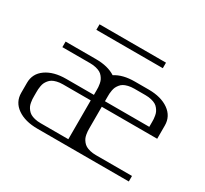

<svg xmlns="http://www.w3.org/2000/svg" viewBox="-157 -1022 1335 1251"><g transform="rotate(30 510.5 -396.0)"><path d="M760.3 -791.5V-750H260.3V-791.5ZM125 -583.5H354Q443.8 -583.5 500 -546.9Q556.2 -583.5 646 -583.5H750Q843.8 -583.5 901.1 -543Q958.5 -502.4 958.5 -433.1V-333.5H541.5V-172.9Q541.5 -159.7 542 -149.9Q542.5 -140.1 545.2 -125.5Q547.9 -110.8 552.7 -100.3Q557.6 -89.8 566.9 -78.1Q576.2 -66.4 588.9 -58.8Q601.6 -51.3 621.6 -46.4Q641.6 -41.5 666.5 -41.5H937.5V0H250Q156.2 0 98.9 -40.3Q41.5 -80.6 41.5 -149.9V-225.1Q41.5 -294.4 98.9 -334.7Q156.2 -375 250 -375H458.5V-410.6Q458.5 -423.8 458 -433.3Q457.5 -442.9 454.8 -457.5Q452.1 -472.2 447.3 -482.7Q442.4 -493.2 433.1 -505.1Q423.8 -517.1 411.1 -524.4Q398.4 -531.7 378.4 -536.6Q358.4 -541.5 333.5 -541.5H125ZM458.5 -333.5H250Q225.1 -333.5 205.1 -328.6Q185.1 -323.7 172.4 -316.2Q159.7 -308.6 150.4 -296.9Q141.1 -285.2 136.2 -274.7Q131.3 -264.2 128.7 -249.5Q126 -234.9 125.5 -225.1Q125 -215.3 125 -202.1V-172.9Q125 -159.7 125.5 -149.9Q126 -140.1 128.7 -125.5Q131.3 -110.8 136.2 -100.3Q141.1 -89.8 150.4 -78.1Q159.7 -66.4 172.4 -58.8Q185.1 -51.3 205.1 -46.4Q225.1 -41.5 250 -41.5H458.5V-149.9ZM541.5 -410.6V-375H875V-410.6Q875 -423.8 874.5 -433.3Q874 -442.9 871.3 -457.5Q868.7 -472.2 863.8 -482.7Q858.9 -493.2 849.6 -505.1Q840.3 -517.1 827.6 -524.4Q814.9 -531.7 794.9 -536.6Q774.9 -541.5 750 -541.5H666.5Q641.6 -541.5 621.6 -536.6Q601.6 -531.7 588.9 -524.4Q576.2 -517.1 566.9 -505.1Q557.6 -493.2 552.7 -482.7Q547.9 -472.2 545.2 -457.5Q542.5 -442.9 542 -433.3Q541.5 -423.8 541.5 -410.6Z"/></g></svg>

Font: Gputeks
Style: Regular
Weight: 500
Version: Version 0.9